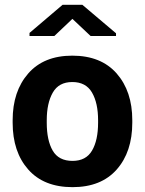

<svg xmlns="http://www.w3.org/2000/svg" viewBox="-20 -770 604 800"><path d="M32.7 -269Q32.7 -389.6 97.7 -463.9Q162.6 -538.1 281.2 -538.1Q400.9 -538.1 466.1 -463.9Q531.2 -389.6 531.2 -269V-258.8Q531.2 -137.2 466.3 -63.7Q401.4 9.8 282.2 9.8Q162.6 9.8 97.7 -63.7Q32.7 -137.2 32.7 -258.8ZM174.8 -258.8Q174.8 -185.1 199.7 -142.3Q224.6 -99.6 282.2 -99.6Q338.4 -99.6 363.5 -142.6Q388.7 -185.5 388.7 -258.8V-269Q388.7 -340.8 363.3 -384.5Q337.9 -428.2 281.2 -428.2Q225.1 -428.2 200 -384.3Q174.8 -340.3 174.8 -269ZM463.4 -631.3V-620.1H357.4L281.7 -691.4L206.5 -620.1H103V-632.8L240.7 -750H323.2Z"/></svg>

Font: Roboto Web
Style: Bold
Weight: 700
Designer: Google
Version: Version 1.200310; 2013